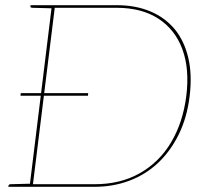

<svg xmlns="http://www.w3.org/2000/svg" viewBox="-20 -720 781 740"><path d="M59 -351 60 -361H320L319 -351ZM94 0 180 -700H430Q502 -700 558.5 -676.5Q615 -653 653 -608Q690 -563 705.5 -498Q721 -433 711 -350Q701 -267 669 -202Q637 -137 589 -92Q541 -47 478.5 -23.5Q416 0 344 0ZM107 -10H345Q444 -10 519 -52.5Q594 -95 639.5 -171.5Q685 -248 698 -350Q711 -454 683 -530Q655 -606 590.5 -648Q526 -690 429 -690H191ZM12 0 13 -5Q13 -7 15.5 -8.5Q18 -10 20 -10L97 -12V0ZM183 -700 180 -688 104 -690Q101 -690 99 -691.5Q97 -693 97 -695L98 -700Z"/></svg>

Font: Aleo Thin
Style: Italic
Weight: 250
Italic angle: -7°
Designer: Alessio Laiso
Foundry: Alessio Laiso
Version: Version 2.001;gftools[0.9.29]